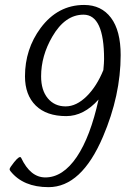

<svg xmlns="http://www.w3.org/2000/svg" viewBox="-20 -752 510 780"><path d="M470.2 -528.3Q470.2 -364.7 398.4 -196.8Q311 8.3 177.2 8.3Q74.7 8.3 22.9 -56.2Q19 -61 19 -64.5Q19 -70.3 37.1 -92.8Q60.5 -122.1 65.9 -110.8Q103.5 -31.2 164.1 -31.2Q235.4 -31.2 292 -114.7Q347.2 -196.8 380.4 -347.7Q320.3 -280.3 249 -280.3Q168.9 -280.3 125.2 -323.2Q81.5 -366.2 81.5 -441.9Q81.5 -552.2 145 -638.2Q214.8 -731.9 321.8 -731.9Q391.6 -731.9 430.9 -679.7Q470.2 -627.4 470.2 -528.3ZM402.8 -512.2Q402.8 -692.4 319.3 -692.4Q244.1 -692.4 192.4 -603Q147 -524.9 147 -441.9Q147 -385.3 174.3 -352.5Q201.7 -319.8 246.6 -319.8Q290.5 -319.8 332.5 -361.3Q373 -401.4 399.9 -467.3Q402.8 -497.1 402.8 -512.2Z"/></svg>

Font: Dai Banna SIL Light
Style: Oblique
Weight: 400
Italic angle: -11°
Designer: Victor Gaultney
Foundry: SIL International
Version: Version 2.000